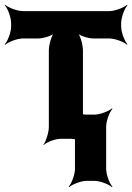

<svg xmlns="http://www.w3.org/2000/svg" viewBox="-29 -574 547 794"><path d="M472 -465V-478C472 -502 486 -539 498 -552L496 -554C483 -542 446 -528 422 -528H67C43 -528 6 -542 -7 -554L-9 -552C3 -539 17 -502 17 -478V-465C17 -441 3 -404 -9 -391L-7 -389C6 -401 43 -415 67 -415H130C150 -415 187 -426 199 -439L197 -441C184 -429 173 -389 173 -365V-50C173 -26 161 11 151 24L152 26C163 14 199 0 223 0H264C288 0 323 14 334 26L336 24C326 11 314 -26 314 -50V-365C314 -389 303 -429 290 -441L288 -439C300 -426 336 -415 356 -415H422C446 -415 483 -401 496 -389L498 -391C486 -404 472 -441 472 -465ZM410 124V-50C410 -74 424 -111 436 -124L434 -126C421 -114 384 -100 363 -100H328C307 -100 270 -114 257 -126L255 -124C267 -111 281 -74 281 -50V124C281 148 267 185 255 198L257 200C270 188 307 174 328 174H363C384 174 421 188 434 200L436 198C424 185 410 148 410 124Z"/></svg>

Font: Asimov
Style: EdgeNar
Weight: 500
Designer: Google
Version: Version 2.000980: 2014